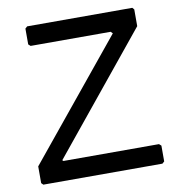

<svg xmlns="http://www.w3.org/2000/svg" viewBox="-76 -729 737 794"><g transform="rotate(-10 293.0 -332.0)"><path d="M90.3 -660.2H531.7L538.6 -652.3V-582L137.2 -89.8L141.1 -85.9H542.5L551.3 -78.1V-11.7L542.5 -3.9H42.5L34.7 -11.7V-82L434.1 -570.3L426.3 -578.1H90.3L81.5 -585.9V-652.3Z"/></g></svg>

Font: LaylaRuqaa
Style: Regular
Weight: 400
Version: Version 2.0